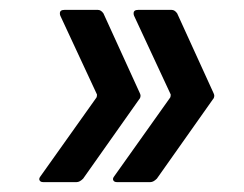

<svg xmlns="http://www.w3.org/2000/svg" viewBox="-20 -475 493 388"><path d="M62 -119 175 -278Q176 -280 176 -284L102 -443Q101 -445 101 -448Q101 -455 110 -455H178Q184 -455 189 -448L262 -288Q264 -284 264 -282Q264 -277 261 -274L148 -114Q141 -107 135 -107H67Q62 -107 60 -110.5Q58 -114 62 -119ZM211 -119 324 -278Q325 -280 325 -284L251 -443Q250 -445 250 -448Q250 -455 259 -455H327Q333 -455 338 -448L411 -288Q413 -284 413 -282Q413 -277 410 -274L297 -114Q290 -107 284 -107H216Q211 -107 209 -110.5Q207 -114 211 -119Z"/></svg>

Font: Barlow Condensed Medium
Style: Italic
Weight: 500
Width: 3
Italic angle: -7°
Designer: Jeremy Tribby
Foundry: Tribby Type
Version: Version 1.408